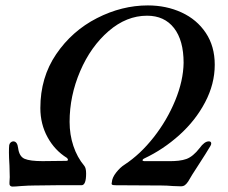

<svg xmlns="http://www.w3.org/2000/svg" viewBox="-20 -684 842 709"><path d="M15 -11 16 -30 15 -72Q13 -104 13 -121Q13 -139 14 -148Q15 -154 19.5 -158Q24 -162 29 -162Q44 -162 47 -137Q51 -106 71 -97.5Q91 -89 137 -89L224 -90Q231 -90 231 -94Q231 -97 227 -101Q182 -129 155.5 -177.5Q129 -226 129 -285Q129 -398 187.5 -484Q246 -570 338 -617Q430 -664 526 -664Q594 -664 650.5 -638Q707 -612 740 -562.5Q773 -513 773 -445Q773 -374 737.5 -306.5Q702 -239 642.5 -185.5Q583 -132 513 -99Q508 -97 506.5 -93.5Q505 -90 512 -89H600Q644 -88 668.5 -97Q693 -106 717 -137Q735 -162 751 -162Q760 -162 760 -154Q760 -150 757 -145Q741 -118 713 -75Q686 -34 675 -14Q669 -5 663 -0.5Q657 4 648 4L619 3Q595 1 577 1L406 0Q396 0 393.5 -2.5Q391 -5 393 -11Q394 -28 409 -47Q424 -66 440 -76Q498 -114 547.5 -177Q597 -240 627 -313Q657 -386 658 -452Q658 -535 622.5 -580.5Q587 -626 523 -626Q447 -626 381 -569Q315 -512 276 -421Q237 -330 237 -234Q237 -187 251 -145Q265 -103 291 -72Q298 -64 298 -43Q298 0 281 0H187L106 1Q86 1 58 3Q36 5 27 5Q13 5 15 -11Z"/></svg>

Font: EB Garamond Medium
Style: Italic
Weight: 500
Italic angle: -17.2°
Designer: Georg Duffner and Octavio Pardo
Foundry: Georg Duffner
Version: Version 1.000